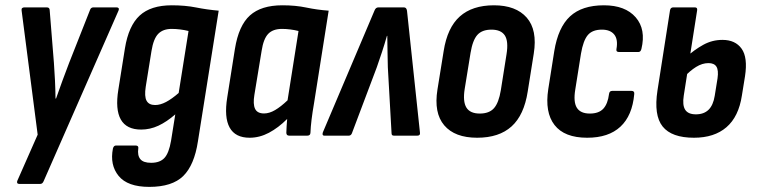

<svg xmlns="http://www.w3.org/2000/svg" viewBox="-20 -520 2904 736"><path d="M53.4 185Q48.2 185 46.2 181.6Q44.2 178.2 46.4 173L124.4 -3.8L62.8 -479.8Q61.8 -486 64.9 -488.9Q68 -491.7 73.4 -491.7H159.5Q170.5 -491.7 170.5 -480.4L186.7 -278.6Q189.2 -245.2 190.8 -210.8Q192.4 -176.4 192.8 -142.2H194.8Q206.6 -175.8 219.2 -210.3Q231.9 -244.8 244.7 -278.2L324.5 -480.4Q327.9 -491.7 337.9 -491.7H426.9Q432.3 -491.7 434.6 -488.7Q436.9 -485.6 434.5 -479.8L147.5 174Q143.1 185 134.5 185Z M638.5 -499.7Q689.7 -499.7 731.5 -491.4Q773.3 -483 818.3 -479.1L738.7 21.9Q724.9 112.8 682.5 154.6Q640 196.4 552.3 196.4Q469 196.4 434.7 154.3Q400.5 112.3 412.9 49.2Q415.9 37.8 424.8 37.8H499.6Q512.1 37.8 510.1 49.2Q506.3 75.8 517.9 90Q529.4 104.1 559.3 104.1Q593.1 104.1 610.4 85.4Q627.6 66.8 635.7 19.5L651.9 -81.6Q619.1 -53 587.1 -38.1Q555.1 -23.3 521.1 -23.3Q464.9 -23.3 443.1 -61.9Q421.3 -100.5 433.7 -176.5L458.9 -334.6Q472.9 -421.1 515.4 -460.4Q558 -499.7 638.5 -499.7ZM574.6 -117.4Q594.6 -117.4 616.6 -129.1Q638.6 -140.7 664.9 -163.6L702.7 -401.2Q687.7 -405 670.7 -407.1Q653.8 -409.2 637.9 -409.2Q605 -409.2 586.7 -390.5Q568.3 -371.7 560.7 -324.6L538.7 -187.8Q532.9 -150.5 541.8 -134Q550.7 -117.4 574.6 -117.4Z M936.9 8Q881.9 8 860.3 -31Q838.7 -70 851.1 -146.6L880.5 -332.4Q894.9 -422 938.1 -460.9Q981.2 -499.7 1062.4 -499.7Q1112.9 -499.7 1153.9 -491.1Q1194.9 -482.4 1239.9 -479.1L1183.9 -125Q1177.7 -89.3 1174.3 -61.3Q1170.9 -33.4 1170.1 -11.4Q1169.7 0 1158.1 0H1088.6Q1077.6 0 1077.6 -11.4Q1077.8 -23.6 1078.8 -37Q1079.8 -50.4 1080.8 -64Q1047 -30.2 1011 -11.1Q974.9 8 936.9 8ZM992.2 -85.1Q1012.6 -85.1 1034.6 -98.1Q1056.6 -111 1082.3 -135.5L1124.3 -401.2Q1109.5 -405 1092.9 -407.1Q1076.4 -409.2 1061.1 -409.2Q1026.2 -409.2 1008.1 -390.2Q989.9 -371.1 982.9 -325.2L955.1 -156.1Q949.3 -121 957.7 -103.1Q966.1 -85.1 992.2 -85.1Z M1222.8 0Q1213.8 0 1217.6 -12.6L1415.4 -479.1Q1420 -491.7 1430.4 -491.7H1528.4Q1538.4 -491.7 1540.2 -478.5L1589.8 -12Q1591.8 0 1579.8 0H1490Q1481 0 1481 -8.6L1466.7 -262.1Q1465.9 -291.1 1465.5 -321.2Q1465.1 -351.3 1464.6 -382.5H1463.2Q1454.2 -350.7 1444.4 -320.9Q1434.6 -291.1 1424.4 -262.1L1328.8 -8.6Q1325 0 1317 0Z M1809.1 8Q1723.4 8 1682.9 -39.6Q1642.5 -87.1 1656.9 -176.7L1680.7 -324.2Q1694.7 -414 1742.6 -456.9Q1790.6 -499.7 1873.5 -499.7Q1957.6 -499.7 1999.1 -452.5Q2040.5 -405.2 2026.1 -314.6L2002.9 -169.1Q1988.9 -78.7 1941 -35.4Q1893 8 1809.1 8ZM1819.1 -84.7Q1855.4 -84.7 1873.6 -105.3Q1891.9 -125.8 1899.9 -174.5L1921.7 -312.2Q1929.7 -361.7 1915.2 -384.1Q1900.6 -406.4 1863.9 -406.4Q1828 -406.4 1809.9 -386.2Q1791.7 -365.9 1783.7 -316.8L1761.3 -178.9Q1753.7 -131 1767.7 -107.9Q1781.8 -84.7 1819.1 -84.7Z M2230.9 8Q2143.6 8 2105.7 -40.8Q2067.9 -89.5 2081.7 -178.3L2104.7 -324Q2119.5 -415 2165.3 -457.4Q2211.2 -499.7 2295.1 -499.7Q2376.8 -499.7 2416.9 -453.5Q2456.9 -407.3 2438.7 -332.1Q2435.7 -320.6 2427.2 -320.6H2353Q2340.7 -320.6 2343.1 -332.1Q2349.7 -369 2334.5 -387.7Q2319.4 -406.4 2287.3 -406.4Q2251 -406.4 2233.4 -385.7Q2215.7 -364.9 2207.1 -314.4L2185.3 -177.3Q2177.3 -129.6 2191.1 -107.2Q2205 -84.7 2241 -84.7Q2275.5 -84.7 2292.8 -103.4Q2310 -122.2 2314.6 -159.6Q2316 -171.6 2326.6 -171.6H2400.9Q2412.7 -171.6 2411.3 -159.6Q2403.9 -76.7 2358.3 -34.4Q2312.8 8 2230.9 8Z M2640.3 8Q2554.6 8 2520.1 -35.1Q2485.7 -78.1 2500.3 -173L2548.3 -480.2Q2550.3 -491.7 2560.7 -491.7H2643.7Q2654.3 -491.7 2652.3 -480.2L2601.1 -153.5Q2595.3 -117 2606.5 -99.4Q2617.8 -81.7 2647.6 -81.7Q2678.1 -81.7 2696.1 -99.2Q2714 -116.6 2719.8 -152.9L2730.6 -220Q2734.9 -250.9 2726.3 -264.5Q2717.8 -278.1 2695.8 -278.1Q2671.9 -278.1 2648.2 -263.3Q2624.4 -248.4 2602.9 -224.8L2614.1 -304Q2642 -329.5 2676 -348.3Q2710 -367.1 2749.3 -367.1Q2798.7 -367.1 2822.8 -333.4Q2846.9 -299.7 2835.9 -227.9L2823.9 -153.7Q2811.5 -72.5 2764.7 -32.3Q2718 8 2640.3 8Z"/></svg>

Font: Sofia Sans Condensed
Style: Italic
Weight: 400
Italic angle: -9°
Designer: Botio Nikoltchev, Ani Petrova
Foundry: lettersoup
Version: Version 4.101